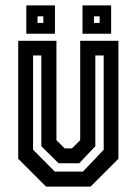

<svg xmlns="http://www.w3.org/2000/svg" viewBox="-20 -691 506 711"><path d="M150.5 0 47.5 -103V-540H189V-172L219.5 -141.5H246.5L277 -172V-540H418.5V-103L315.5 0ZM183 -55.5H287L364 -136.5V-485.5H333V-149.5L273.5 -86.5H197L133 -149.5V-485.5H102.5V-136.5ZM285.5 -566V-671H391.5V-566ZM77.5 -566V-671H183.5V-566ZM119 -606H140.5V-630.5H119ZM328 -606H349V-630.5H328Z"/></svg>

Font: Tourney Condensed SemiBold
Style: Regular
Weight: 600
Width: 3
Designer: Tyler Finck
Foundry: Etcetera Type Co
Version: Version 1.010; ttfautohint (v1.8.3)